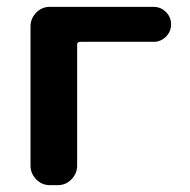

<svg xmlns="http://www.w3.org/2000/svg" viewBox="-20 -540 553 560"><path d="M125 0Q102 0 85.5 -17Q69 -34 69 -57V-463Q69 -486 85.5 -503Q102 -520 125 -520H428Q449 -520 464 -505Q479 -490 479 -469Q479 -448 464 -433Q449 -418 428 -418H214Q205 -418 205 -410V-57Q205 -34 188.5 -17Q172 0 149 0Z"/></svg>

Font: Rounded Mplus 1c Bold
Style: Bold
Weight: 700
Version: Version 1.059.20150529